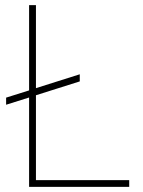

<svg xmlns="http://www.w3.org/2000/svg" viewBox="-20 -731 558 751"><path d="M485.4 -26.4V0H93.8V-349.6L3.9 -321.3V-349.1L93.8 -377.4V-710.9H120.6V-386.2L292 -440.4V-412.6L120.6 -358.4V-26.4Z"/></svg>

Font: Vazirmatn RD UI Thin
Style: Regular
Weight: 100
Designer: Saber Rastikerdar
Foundry: Saber Rastikerdar
Version: Version 33.003